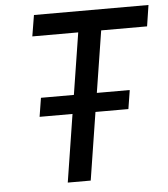

<svg xmlns="http://www.w3.org/2000/svg" viewBox="-52 -777 724 825"><g transform="rotate(-5 309.5 -365.0)"><path d="M207 0H306L352 -292H494L507 -373H365L407 -639H605L619 -730H125L110 -639H308L266 -373H124L111 -292H253Z"/></g></svg>

Font: JetBrains Mono Medium
Style: Italic
Weight: 436
Italic angle: -9°
Monospace: yes
Designer: Philipp Nurullin, Konstantin Bulenkov
Foundry: JetBrains
Version: Version 2.305